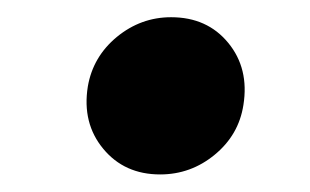

<svg xmlns="http://www.w3.org/2000/svg" viewBox="-20 -456 360 223"><path d="M166 -253.4Q124.5 -253.4 99.9 -283.2Q75.2 -313 82 -355.5Q87.9 -390.1 115.7 -413.1Q143.6 -436 178.7 -436Q220.7 -436 245.1 -406.2Q269.5 -376.5 262.7 -334Q257.3 -299.3 229.5 -276.4Q201.7 -253.4 166 -253.4Z"/></svg>

Font: Inter 20pt ExtraBold
Style: Italic
Weight: 800
Italic angle: -9.3988°
Version: Version 4.001;git-66647c0bb